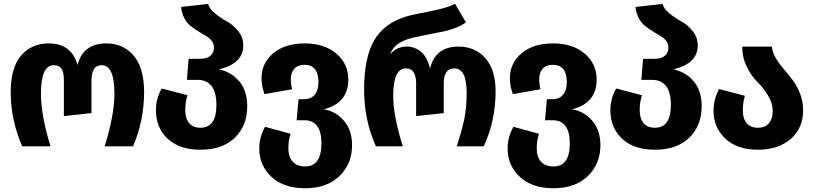

<svg xmlns="http://www.w3.org/2000/svg" viewBox="-20 -779 4327 1022"><path d="M98 0Q37 -142 37 -289Q37 -419 92.5 -483.5Q148 -548 240 -548Q360 -548 393 -433Q422 -548 546 -548Q636 -548 691.5 -483Q747 -418 747 -289Q747 -136 688 0H537Q589 -166 589 -281Q589 -432 521 -432Q467 -432 467 -351V-177L320 -161V-351Q320 -397 306.5 -414.5Q293 -432 267 -432Q198 -432 198 -282Q198 -163 249 0Z M1146 -410Q1213 -395 1254.5 -345Q1296 -295 1296 -214Q1296 -111 1230.5 -46.5Q1165 18 1047 18Q935 18 872.5 -40.5Q810 -99 810 -192Q810 -255 841 -308L978 -272Q966 -234 966 -193Q966 -149 986.5 -124Q1007 -99 1047 -99Q1132 -99 1132 -220Q1132 -354 1031 -354H975L984 -466H1047Q1082 -466 1100.5 -482.5Q1119 -499 1119 -526Q1119 -546 1107 -561.5Q1095 -577 1076.5 -587.5Q1058 -598 1036 -612Q1014 -626 995 -640.5Q976 -655 961.5 -681.5Q947 -708 944 -742L1088 -758Q1094 -732 1124.5 -707.5Q1155 -683 1188 -665Q1221 -647 1248 -613.5Q1275 -580 1275 -537Q1275 -441 1146 -410Z M1703 -197Q1769 -186 1811.5 -135.5Q1854 -85 1854 -6Q1854 93 1787 158Q1720 223 1604 223Q1490 223 1425 162.5Q1360 102 1360 10Q1360 -49 1391 -104L1527 -67Q1515 -34 1515 11Q1515 56 1538 81.5Q1561 107 1604 107Q1691 107 1691 -16Q1691 -139 1599 -139H1559L1569 -251H1600Q1635 -251 1655 -274.5Q1675 -298 1675 -341Q1675 -434 1601 -434Q1565 -434 1546.5 -413Q1528 -392 1528 -358Q1528 -332 1535 -304L1388 -278Q1372 -321 1372 -362Q1372 -443 1434.5 -495.5Q1497 -548 1602 -548Q1707 -548 1770.5 -493.5Q1834 -439 1834 -356Q1834 -230 1703 -197Z M1981 0Q1918 -139 1918 -303Q1918 -470 1971 -563Q2024 -656 2145 -692Q2175 -701 2269 -719Q2363 -737 2402 -759L2460 -660Q2437 -643 2404 -630.5Q2371 -618 2345.5 -612.5Q2320 -607 2277 -599Q2234 -591 2214 -586Q2149 -575 2110.5 -553Q2072 -531 2056 -489Q2090 -531 2145 -531Q2189 -531 2222.5 -502Q2256 -473 2269 -413Q2296 -531 2421 -531Q2509 -531 2563.5 -469.5Q2618 -408 2618 -293Q2618 -137 2555 0H2411Q2439 -85 2451.5 -146.5Q2464 -208 2464 -285Q2464 -415 2398 -415Q2342 -415 2342 -334V-177L2195 -161V-334Q2195 -415 2141 -415Q2073 -415 2073 -270Q2073 -163 2124 0Z M3025 -197Q3091 -186 3133.5 -135.5Q3176 -85 3176 -6Q3176 93 3109 158Q3042 223 2926 223Q2812 223 2747 162.5Q2682 102 2682 10Q2682 -49 2713 -104L2849 -67Q2837 -34 2837 11Q2837 56 2860 81.5Q2883 107 2926 107Q3013 107 3013 -16Q3013 -139 2921 -139H2881L2891 -251H2922Q2957 -251 2977 -274.5Q2997 -298 2997 -341Q2997 -434 2923 -434Q2887 -434 2868.5 -413Q2850 -392 2850 -358Q2850 -332 2857 -304L2710 -278Q2694 -321 2694 -362Q2694 -443 2756.5 -495.5Q2819 -548 2924 -548Q3029 -548 3092.5 -493.5Q3156 -439 3156 -356Q3156 -230 3025 -197Z M3565 -410Q3632 -395 3673.5 -345Q3715 -295 3715 -214Q3715 -111 3649.5 -46.5Q3584 18 3466 18Q3354 18 3291.5 -40.5Q3229 -99 3229 -192Q3229 -255 3260 -308L3397 -272Q3385 -234 3385 -193Q3385 -149 3405.5 -124Q3426 -99 3466 -99Q3551 -99 3551 -220Q3551 -354 3450 -354H3394L3403 -466H3466Q3501 -466 3519.5 -482.5Q3538 -499 3538 -526Q3538 -546 3526 -561.5Q3514 -577 3495.5 -587.5Q3477 -598 3455 -612Q3433 -626 3414 -640.5Q3395 -655 3380.5 -681.5Q3366 -708 3363 -742L3507 -758Q3513 -732 3543.5 -707.5Q3574 -683 3607 -665Q3640 -647 3667 -613.5Q3694 -580 3694 -537Q3694 -441 3565 -410Z M4089 -531Q4091 -501 4109 -470.5Q4127 -440 4151 -412.5Q4175 -385 4198.5 -354Q4222 -323 4238.5 -281Q4255 -239 4255 -192Q4255 -97 4189 -39.5Q4123 18 4014 18Q3904 18 3841 -41Q3778 -100 3778 -190Q3778 -252 3808 -305L3945 -269Q3934 -234 3934 -191Q3934 -148 3954.5 -123.5Q3975 -99 4014 -99Q4054 -99 4073.5 -123.5Q4093 -148 4093 -187Q4093 -231 4067.5 -272Q4042 -313 4012 -342Q3982 -371 3956.5 -421Q3931 -471 3931 -531Z"/></svg>

Font: FiraGO
Style: Bold
Weight: 700
Designer: bBox Type
Foundry: bBox Type GmbH
Version: Version 1.001;PS 001.001;hotconv 1.0.88;makeotf.lib2.5.64775